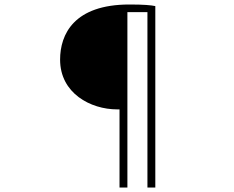

<svg xmlns="http://www.w3.org/2000/svg" viewBox="-20 -775 1040 853"><path d="M501 -289H511V58H546V-721H635V58H670V-748C650 -752 620 -755 555 -755C309 -755 247 -623 247 -510C247 -361 382 -289 501 -289Z"/></svg>

Font: Source Han Sans JP ExtraLight
Style: Regular
Weight: 250
Designer: Ryoko NISHIZUKA 西塚涼子 (kana, bopomofo & ideographs); Paul D. Hunt (Latin, Greek & Cyrillic); Sandoll Communications 산돌커뮤니
Foundry: Adobe
Version: Version 2.001;hotconv 1.0.107;makeotfexe 2.5.65593